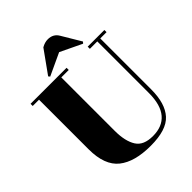

<svg xmlns="http://www.w3.org/2000/svg" viewBox="-252 -1042 1188 1188"><g transform="rotate(-45 341.5 -448.5)"><path d="M271 -213C271 -213 271 -681 271 -681C271 -681 336 -681 336 -681C336 -681 336 -700 336 -700C336 -700 21 -700 21 -700C21 -700 21 -681 21 -681C21 -681 76 -681 76 -681C76 -681 76 -247 76 -247C76 -247 76 -247 76 -247C76 -153 101 -87 150 -48C199 -9 270 10 363 10C456 10 520 -10 557 -51C594 -92 612 -153 612 -236C612 -236 612 -681 612 -681C612 -681 667 -681 667 -681C667 -681 667 -700 667 -700C667 -700 521 -700 521 -700C521 -700 521 -681 521 -681C521 -681 586 -681 586 -681C586 -681 586 -229 586 -229C586 -229 586 -229 586 -229C586 -160 571 -108 542 -74C513 -40 471 -23 416 -23C361 -23 324 -39 303 -72C282 -105 271 -152 271 -213ZM226 -733C226 -733 372 -801 372 -801C372 -801 514 -733 514 -733C514 -733 523 -743 523 -743C523 -743 449 -867 449 -867C449 -867 449 -867 449 -867C434 -894 410 -907 379 -907C379 -907 379 -907 379 -907C361 -907 343 -902 324 -891C324 -891 218 -743 218 -743C218 -743 226 -733 226 -733Z"/></g></svg>

Font: Abril Fatface Utterance
Style: Regular
Weight: 500
Designer: Veronika Burian, Jos Scaglione
Foundry: TypeTogether
Version: ""